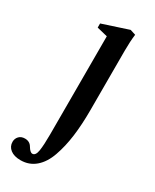

<svg xmlns="http://www.w3.org/2000/svg" viewBox="-214 -503 636 788"><g transform="rotate(30 104.0 -108.5)"><path d="M32.7 236.3Q2 236.3 -15.6 222.7Q-33.2 209 -33.2 187Q-33.2 171.4 -22.9 160.6Q-12.7 149.9 4.9 149.9Q27.8 149.9 38.6 168.5Q50.8 189 61.5 189Q76.7 189 81.1 161.6Q85.4 134.3 85.4 84V-381.3L35.2 -393.6V-413.1L157.2 -453.1L183.1 -444.8Q178.7 -410.6 178.7 -366.7V-85.4Q178.7 -16.6 171.4 38.8Q164.1 94.2 147.9 140.1Q131.8 186 102.5 211.2Q73.2 236.3 32.7 236.3Z"/></g></svg>

Font: Elstob 10pt Medium
Style: Regular
Weight: 500
Designer: Peter S. Baker
Version: Version 1.015